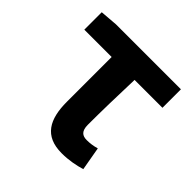

<svg xmlns="http://www.w3.org/2000/svg" viewBox="-151 -698 850 850"><g transform="rotate(45 274.0 -273.0)"><path d="M345.6 13.8C391.2 13.8 431.1 5.4 463.2 -4.2L443.7 -114.6C420.6 -108.2 402.8 -105.8 382.9 -105.8C355.4 -105.8 338.5 -118.1 338.5 -157.7C338.5 -236.1 340.8 -339.7 344.4 -444.1H518.9V-559.8H111.9L29.8 -553.2V-444.1H200.9V-163.7C200.9 -55.3 237.3 13.8 345.6 13.8Z"/></g></svg>

Font: Source Han Sans JP VF
Style: Regular
Weight: 250
Designer: Ryoko NISHIZUKA 西塚涼子 (kana, bopomofo & ideographs); Paul D. Hunt (Latin, Greek & Cyrillic); Sandoll Communications 산돌커뮤니
Foundry: Adobe
Version: Version 2.004;hotconv 1.0.118;makeotfexe 2.5.65603